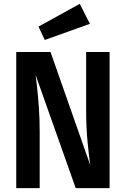

<svg xmlns="http://www.w3.org/2000/svg" viewBox="-20 -980 655 1000"><path d="M374.4 0 165.6 -589.2Q168.7 -564.1 173.8 -518.2Q179 -472.3 182.8 -415.1Q186.7 -357.9 186.7 -298.5V0H64.6V-709.2H243.1L449.7 -121Q444.1 -160.5 436.4 -236.7Q428.7 -312.8 428.7 -408.2V-709.2H550.8V0ZM395.4 -960 448.2 -855.9 213.3 -771.8 180.5 -841.5Z"/></svg>

Font: Fira Code SemiBold
Style: Regular
Weight: 600
Designer: Carrois Corporate, Edenspiekermann AG, Nikita Prokopov
Foundry: Carrois Corporate, Edenspiekermann AG, Nikita Prokopov
Version: Version 6.002